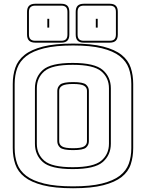

<svg xmlns="http://www.w3.org/2000/svg" viewBox="-20 -977 777 1022"><path d="M689 -530V-189Q689 -142 676 -102.5Q663 -63 627.5 -35Q592 -7 529.5 9Q467 25 369 25Q271 25 208.5 9Q146 -7 110.5 -35Q75 -63 61.5 -102.5Q48 -142 48 -189V-530Q48 -577 61.5 -616.5Q75 -656 110.5 -684.5Q146 -713 208.5 -729Q271 -745 369 -745Q467 -745 529.5 -729Q592 -713 627.5 -684.5Q663 -656 676 -616.5Q689 -577 689 -530ZM679 -189V-530Q679 -576 665.5 -613.5Q652 -651 617.5 -678Q583 -705 522.5 -720Q462 -735 369 -735Q276 -735 215 -720Q154 -705 119.5 -678Q85 -651 71.5 -613.5Q58 -576 58 -530V-189Q58 -143 71.5 -105.5Q85 -68 119.5 -41.5Q154 -15 215 0Q276 15 369 15Q462 15 522.5 0Q583 -15 617.5 -41.5Q652 -68 665.5 -105.5Q679 -143 679 -189ZM570 -212Q570 -152 527 -114.5Q484 -77 367 -77Q250 -77 208 -114.5Q166 -152 166 -212V-507Q166 -567 208 -604.5Q250 -642 367 -642Q484 -642 527 -604.5Q570 -567 570 -507ZM176 -212Q176 -156 216 -121.5Q256 -87 367 -87Q478 -87 519 -121.5Q560 -156 560 -212V-507Q560 -563 519 -597.5Q478 -632 367 -632Q256 -632 216 -597.5Q176 -563 176 -507ZM285 -225V-494Q285 -513 300 -526.5Q315 -540 369 -540Q423 -540 438 -526.5Q453 -513 453 -494V-225Q453 -205 438 -191.5Q423 -178 369 -178Q315 -178 300 -191.5Q285 -205 285 -225ZM295 -494V-225Q295 -207 310.5 -197.5Q326 -188 369 -188Q412 -188 427.5 -197.5Q443 -207 443 -225V-494Q443 -511 427.5 -520.5Q412 -530 369 -530Q327 -530 311 -520.5Q295 -511 295 -494ZM349 -793Q349 -771 338.5 -760.5Q328 -750 306 -750H168Q146 -750 135 -760.5Q124 -771 124 -793V-914Q124 -936 135 -946.5Q146 -957 168 -957H306Q328 -957 338.5 -946.5Q349 -936 349 -914ZM607 -793Q607 -771 596.5 -760.5Q586 -750 564 -750H426Q404 -750 393.5 -760.5Q383 -771 383 -793V-914Q383 -936 393.5 -946.5Q404 -957 426 -957H564Q586 -957 596.5 -946.5Q607 -936 607 -914ZM306 -760Q323 -760 331 -768Q339 -776 339 -793V-914Q339 -931 331 -939Q323 -947 306 -947H168Q151 -947 142.5 -939Q134 -931 134 -914V-793Q134 -776 142.5 -768Q151 -760 168 -760ZM564 -760Q581 -760 589 -768Q597 -776 597 -793V-914Q597 -931 589 -939Q581 -947 564 -947H426Q409 -947 401 -939Q393 -931 393 -914V-793Q393 -776 401 -768Q409 -760 426 -760ZM242 -830H232V-877H242ZM500 -830H490V-877H500Z"/></svg>

Font: Bungee Outline
Style: Regular
Weight: 400
Designer: David Jonathan Ross
Foundry: David Jonathan Ross
Version: Version 1.000;PS 1.0;hotconv 1.0.72;makeotf.lib2.5.5900